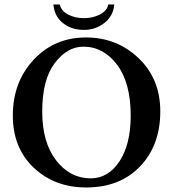

<svg xmlns="http://www.w3.org/2000/svg" viewBox="-20 -825 770 855"><path d="M488.8 -805.2Q484.9 -754.4 445.3 -723.1Q405.8 -691.9 354 -691.9Q297.9 -691.9 260 -722.4Q222.2 -752.9 217.8 -805.2H246.1Q252 -777.3 282.5 -760.7Q313 -744.1 354 -744.1Q393.1 -744.1 425 -760.5Q457 -776.9 461.9 -805.2ZM351.1 -617.2Q279.3 -617.2 223.6 -543.7Q168 -470.2 168 -328.1Q168 -190.9 230 -110.8Q292 -30.8 383.8 -30.8Q461.9 -30.8 512 -106.4Q562 -182.1 562 -310.1Q562 -456.1 501.5 -536.6Q440.9 -617.2 351.1 -617.2ZM693.8 -329.1Q693.8 -178.2 604 -84.2Q514.2 9.8 363.8 9.8Q223.6 9.8 130.4 -78.1Q37.1 -166 37.1 -311Q37.1 -459 129.6 -558.6Q222.2 -658.2 362.8 -658.2Q500 -658.2 596.9 -566.2Q693.8 -474.1 693.8 -329.1Z"/></svg>

Font: Linux Libertine
Style: Semibold
Weight: 600
Designer: Philipp H. Poll
Foundry: Philipp H. Poll
Version: Version 5.1.2 ; ttfautohint (v0.9)